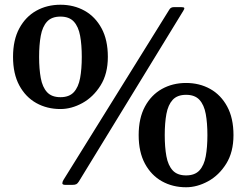

<svg xmlns="http://www.w3.org/2000/svg" viewBox="-20 -780 1040 810"><path d="M35 -540Q35 -468.5 61.5 -419.5Q88 -370.5 133.2 -345.2Q178.5 -320 235 -320Q281.5 -320 327.5 -345.2Q373.5 -370.5 404.2 -419.5Q435 -468.5 435 -540Q435 -611.5 408.5 -660.5Q382 -709.5 336.8 -734.8Q291.5 -760 235 -760Q178.5 -760 133.2 -734.8Q88 -709.5 61.5 -660.5Q35 -611.5 35 -540ZM145 -540Q145 -591 152 -629.2Q159 -667.5 178.5 -688.8Q198 -710 235 -710Q272 -710 291.5 -688.8Q311 -667.5 318 -629.2Q325 -591 325 -540Q325 -489 318 -450.8Q311 -412.5 291.5 -391.2Q272 -370 235 -370Q198 -370 178.5 -391.2Q159 -412.5 152 -450.8Q145 -489 145 -540ZM715 -750Q706.5 -750 701.8 -747.2Q697 -744.5 694 -739L247.5 -20.5Q243.5 -14 243 -7Q242.5 0 257 0H283.5Q296.5 0 302 -3Q307.5 -6 312.5 -14L753 -734Q758.5 -742.5 757.5 -746.2Q756.5 -750 743.5 -750ZM565 -210Q565 -138.5 591.5 -89.5Q618 -40.5 663.2 -15.2Q708.5 10 765 10Q811.5 10 857.8 -15.2Q904 -40.5 934.5 -89.5Q965 -138.5 965 -210Q965 -281.5 938.5 -330.5Q912 -379.5 866.8 -404.8Q821.5 -430 765 -430Q708.5 -430 663.2 -404.8Q618 -379.5 591.5 -330.5Q565 -281.5 565 -210ZM675 -210Q675 -261 682 -299.2Q689 -337.5 708.5 -358.8Q728 -380 765 -380Q802 -380 821.5 -358.8Q841 -337.5 848 -299.2Q855 -261 855 -210Q855 -159 848 -120.8Q841 -82.5 821.5 -61.2Q802 -40 765 -40Q728 -40 708.5 -61.2Q689 -82.5 682 -120.8Q675 -159 675 -210Z"/></svg>

Font: Besley
Style: Regular
Weight: 400
Designer: Owen Earl
Foundry: indestructible type*
Version: Version 4.000